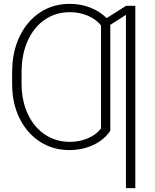

<svg xmlns="http://www.w3.org/2000/svg" viewBox="-20 -757 790 981"><path d="M671.4 -727.5V204.1H623.5V-681.2L543.5 -629.9V-88.9Q512.2 -42 456.3 -16.1Q400.4 9.8 334.5 9.8Q250.5 9.8 184.3 -33Q118.2 -75.7 80.1 -152.1Q42 -228.5 42 -329.1V-388.2Q42 -490.7 79.6 -569.6Q117.2 -648.4 183.6 -692.9Q250 -737.3 337.4 -737.3Q392.6 -737.3 441.7 -718Q490.7 -698.7 524.9 -664.6L624.5 -727.5ZM90.3 -363.8V-329.1Q90.8 -240.2 122.6 -173.3Q154.3 -106.4 210 -69.3Q265.6 -32.2 337.4 -32.2Q386.7 -32.2 429.7 -50.8Q472.7 -69.3 496.1 -100.6V-627Q471.2 -658.7 428.5 -676.8Q385.7 -694.8 337.4 -694.8Q264.2 -694.8 208.5 -656.2Q152.8 -617.7 121.6 -548.6Q90.3 -479.5 90.3 -388.2Z"/></svg>

Font: Inter Display ExtraLight
Style: Regular
Weight: 200
Designer: Rasmus Andersson
Foundry: rsms
Version: Version 4.000;git-a52131595